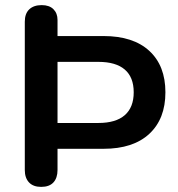

<svg xmlns="http://www.w3.org/2000/svg" viewBox="-20 -728 695 751"><path d="M141 3Q110 3 93.5 -14.5Q77 -32 77 -63V-643Q77 -675 94.5 -691.5Q112 -708 143 -708Q173 -708 189 -692Q205 -676 205 -650V-587H385Q501 -587 564 -529Q627 -471 627 -367Q627 -263 564 -204.5Q501 -146 385 -146H205V-63Q205 -32 189 -14.5Q173 3 141 3ZM205 -247H365Q433 -247 468 -277.5Q503 -308 503 -367Q503 -426 468 -456Q433 -486 365 -486H205Z"/></svg>

Font: Nunito ExtraLight
Style: Regular
Weight: 200
Designer: Vernon Adams
Foundry: Vernon Adams
Version: Version 3.602